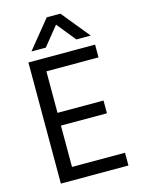

<svg xmlns="http://www.w3.org/2000/svg" viewBox="-130 -957 761 1032"><g transform="rotate(-15 250.5 -441.5)"><path d="M188 -727H108L235 -883H311L438 -727H358L273 -832ZM453 0H77V-674H448V-603H158V-372H414V-301H158V-71H453Z"/></g></svg>

Font: Hind Colombo
Style: Regular
Weight: 400
Designer: Jyotish Sonowal, Aditi Pimprikar
Foundry: Indian Type Foundry
Version: Version 1.000;PS 1.0;hotconv 1.0.86;makeotf.lib2.5.63406; tt